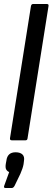

<svg xmlns="http://www.w3.org/2000/svg" viewBox="-39 -703 263 962"><path d="M20 0Q10 0 11 -10L116 -672Q118 -683 127 -683H195Q201 -683 203 -680.5Q205 -678 204 -672L99 -10Q98 0 89 0ZM-11 239Q-22 239 -18 228L7 159Q-3 155 -8 146Q-13 137 -10 118L-7 102Q-2 60 39 60Q62 60 73.5 71Q85 82 81 104L79 120Q77 131 73 142.5Q69 154 63 168L34 228Q28 239 20 239Z"/></svg>

Font: Sofia Sans Extra Condensed SemiBold
Style: Italic
Weight: 600
Italic angle: -9°
Designer: Botio Nikoltchev, Ani Petrova
Foundry: lettersoup
Version: Version 4.101